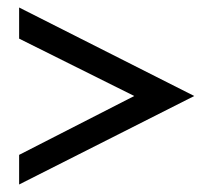

<svg xmlns="http://www.w3.org/2000/svg" viewBox="-20 -538 554 512"><path d="M31 -46 498 -282 31 -518V-435L338 -282L31 -125Z"/></svg>

Font: Charger Sport
Style: DfBdExt
Weight: 400
Designer: Jasper
Foundry: Cannot Into Space Fonts
Version: Version 1.1